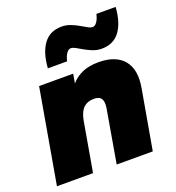

<svg xmlns="http://www.w3.org/2000/svg" viewBox="-127 -798 825 900"><g transform="rotate(-20 285.0 -348.0)"><path d="M4 0 86 -470H256L248 -424Q270 -450 303.5 -465Q337 -480 386 -480Q428 -480 459.5 -468Q491 -456 510.5 -432.5Q530 -409 536 -375Q542 -341 534 -296L482 0H302L348 -267Q350 -281 349 -291.5Q348 -302 343.5 -310Q339 -318 330 -322Q321 -326 306 -326Q274 -326 254.5 -307.5Q235 -289 227 -247L184 0ZM153 -534Q158 -610 189.5 -653Q221 -696 280 -696Q303 -696 323.5 -688Q344 -680 361.5 -670Q379 -660 393 -652Q407 -644 417 -644Q429 -644 439 -658.5Q449 -673 454 -696H550Q545 -620 513.5 -577Q482 -534 423 -534Q400 -534 379.5 -542Q359 -550 341.5 -560Q324 -570 310 -578Q296 -586 286 -586Q274 -586 264 -571.5Q254 -557 249 -534Z"/></g></svg>

Font: Gantari Black
Style: Italic
Weight: 900
Italic angle: -10°
Version: Version 1.000